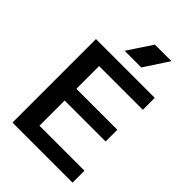

<svg xmlns="http://www.w3.org/2000/svg" viewBox="-265 -1027 1133 1133"><g transform="rotate(45 301.0 -461.0)"><path d="M189.8 -101.3V-311.3H531.5V-409.1H189.8V-598.8H554.8V-698.5H64V-1.6H565.3V-101.3ZM471.2 -921.2H333.1L232.4 -769.2H371.8Z"/></g></svg>

Font: Diatome Semibold
Style: Regular
Weight: 600
Designer: 15.100.17
Foundry: 15.100.17
Version: Version 1.005;Fontself Maker 3.5.8